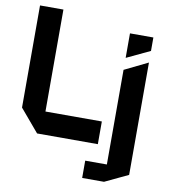

<svg xmlns="http://www.w3.org/2000/svg" viewBox="-97 -797 965 1083"><g transform="rotate(10 385.5 -255.5)"><path d="M153 0 44 -129V-130H501V0ZM44 -130V-714H178V-130ZM571 203V-438L704 -503H705V140L572 203ZM447 203V104H571V203ZM571 -507V-647H705V-570L572 -507Z"/></g></svg>

Font: Foldit SemiBold
Style: Regular
Weight: 600
Version: Version 1.003